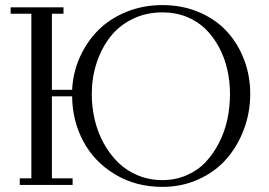

<svg xmlns="http://www.w3.org/2000/svg" viewBox="-20 -731 1063 759"><path d="M22 -676.8V-702.1H231V-676.8H185.1V-376H265.1Q268.6 -444.8 296.1 -506.1Q323.7 -567.4 369.6 -612.8Q415.5 -658.2 481 -684.6Q546.4 -710.9 622.1 -710.9Q700.2 -710.9 766.1 -683.1Q832 -655.3 876.2 -607.4Q920.4 -559.6 944.8 -495.6Q969.2 -431.6 969.2 -359.9Q969.2 -286.6 944.3 -220Q919.4 -153.3 875.2 -102.8Q831.1 -52.2 765.1 -22.2Q699.2 7.8 622.1 7.8Q517.1 7.8 435.1 -41.5Q353 -90.8 309.6 -171.9Q266.1 -252.9 265.1 -350.1H185.1V-25.9H267.1V0H58.1V-25.9H104V-676.8ZM342.8 -358.9Q342.8 -307.1 354.5 -257.6Q366.2 -208 389.9 -164.8Q413.6 -121.6 446.5 -89.1Q479.5 -56.6 524.9 -37.8Q570.3 -19 622.1 -19Q673.3 -19 717.5 -38.1Q761.7 -57.1 792.7 -90.1Q823.7 -123 845.9 -166.5Q868.2 -210 878.7 -259Q889.2 -308.1 889.2 -359.9Q889.2 -409.7 878.4 -456.5Q867.7 -503.4 845.7 -544.4Q823.7 -585.4 792.5 -616.2Q761.2 -647 717.5 -664.6Q673.8 -682.1 622.1 -682.1Q556.6 -682.1 502.7 -655.3Q448.7 -628.4 414.3 -583.3Q379.9 -538.1 361.3 -480.2Q342.8 -422.4 342.8 -358.9Z"/></svg>

Font: Dehuti Alt
Style: Book
Weight: 400
Version: Version 1.2